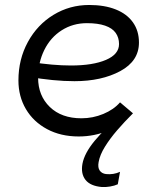

<svg xmlns="http://www.w3.org/2000/svg" viewBox="-20 -543 640 771"><path d="M54 -220Q54 -305 92 -374.5Q130 -444 195 -483.5Q260 -523 338 -523Q400 -523 445 -505Q490 -487 514 -453Q538 -419 538 -372Q538 -298 463 -257.5Q388 -217 279 -217Q196 -217 93 -235L104 -294Q193 -280 265 -280Q353 -280 405.5 -302.5Q458 -325 458 -366Q458 -392 444.5 -411Q431 -430 402 -440Q373 -450 329 -450Q273 -450 228 -421.5Q183 -393 158 -342.5Q133 -292 133 -231Q133 -159 180 -113.5Q227 -68 307 -68Q353 -68 395 -85.5Q437 -103 462 -132L514 -88Q473 -43 416 -19Q359 5 296 5Q224 5 169 -24.5Q114 -54 84 -105Q54 -156 54 -220ZM311 115Q319 72 360.5 22Q402 -28 457 -70Q467 -78 477 -85L514 -88Q479 -53 450.5 -20Q422 13 401.5 46Q381 79 376 108Q372 130 380.5 142Q389 154 406 156Q436 159 462 147L453 197Q440 203 422 206Q404 209 389 208Q343 204 323.5 179.5Q304 155 311 115Z"/></svg>

Font: Fixel Italic Variable Display Thin
Style: Italic
Weight: 100
Italic angle: -10°
Designer: AlfaBravo + MacPaw
Foundry: Kyrylo Tkachov, Marchela Mozhyna, Serhii Makarenko, Maria Weinstein, Zakhar Kryvoshyya
Version: Version 1.210;Glyphs 3.2 (3217)